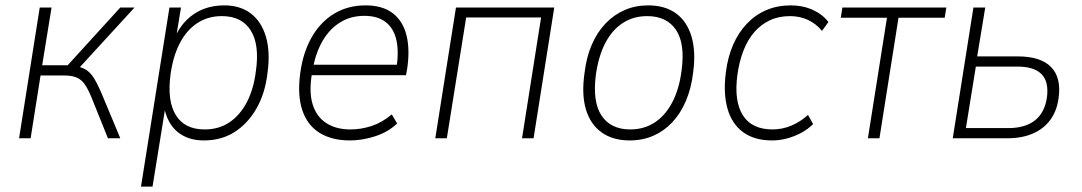

<svg xmlns="http://www.w3.org/2000/svg" viewBox="-20 -515 4029 715"><path d="M51 0 128 -487H172L137 -272H232L428 -487H481L271 -258L255 -270Q282 -266 299 -256Q316 -246 329.5 -224.5Q343 -203 360 -163L428 0H382L320 -154Q308 -183 296 -200.5Q284 -218 266 -226Q248 -234 217 -234H131L94 0Z M505 180 611 -487H654L635 -371H629Q647 -413 675 -440.5Q703 -468 738 -481.5Q773 -495 815 -495Q875 -495 914.5 -464.5Q954 -434 970.5 -377.5Q987 -321 976 -242Q967 -166 934.5 -110Q902 -54 853 -23Q804 8 739 8Q680 8 641.5 -23.5Q603 -55 591 -117H596L548 180ZM742 -33Q795 -33 834.5 -59.5Q874 -86 899.5 -135Q925 -184 933 -251Q947 -349 913.5 -402Q880 -455 806 -455Q754 -455 714 -428.5Q674 -402 649 -353Q624 -304 615 -237Q602 -139 635 -86Q668 -33 742 -33Z M1283 8Q1216 8 1170.5 -20Q1125 -48 1106 -104Q1087 -160 1098 -242Q1108 -318 1140 -375Q1172 -432 1223.5 -463.5Q1275 -495 1341 -495Q1405 -495 1443 -465.5Q1481 -436 1494 -382.5Q1507 -329 1496 -257L1492 -235H1125L1132 -274H1476L1456 -258Q1466 -323 1456 -366.5Q1446 -410 1416 -433Q1386 -456 1337 -456Q1286 -456 1246.5 -431.5Q1207 -407 1181.5 -363Q1156 -319 1145 -260L1142 -243Q1130 -174 1144 -127.5Q1158 -81 1194.5 -57Q1231 -33 1285 -33Q1324 -33 1363 -45.5Q1402 -58 1439 -89L1459 -55Q1425 -23 1377 -7.5Q1329 8 1283 8Z M1601 0 1678 -487H2044L1967 0H1924L1995 -450H1716L1644 0Z M2325 8Q2263 8 2221 -21.5Q2179 -51 2162 -107.5Q2145 -164 2157 -245Q2164 -303 2184 -349Q2204 -395 2235 -427.5Q2266 -460 2306 -477.5Q2346 -495 2394 -495Q2456 -495 2497 -465.5Q2538 -436 2555 -379.5Q2572 -323 2561 -243Q2554 -185 2534 -138.5Q2514 -92 2483.5 -59.5Q2453 -27 2413 -9.5Q2373 8 2325 8ZM2327 -33Q2378 -33 2417.5 -58.5Q2457 -84 2483 -133Q2509 -182 2518 -251Q2532 -352 2497.5 -403.5Q2463 -455 2390 -455Q2339 -455 2299.5 -429.5Q2260 -404 2234.5 -355.5Q2209 -307 2199 -237Q2186 -135 2220.5 -84Q2255 -33 2327 -33Z M2855 8Q2789 8 2747 -23Q2705 -54 2689 -111Q2673 -168 2683 -245Q2690 -302 2710 -348Q2730 -394 2761.5 -427Q2793 -460 2834 -477.5Q2875 -495 2925 -495Q2969 -495 3006 -478.5Q3043 -462 3065 -433L3041 -400Q3019 -427 2988.5 -441Q2958 -455 2922 -455Q2880 -455 2847 -439.5Q2814 -424 2789.5 -396Q2765 -368 2749 -327.5Q2733 -287 2726 -236Q2713 -138 2746.5 -85.5Q2780 -33 2857 -33Q2893 -33 2926.5 -47Q2960 -61 2989 -87L3008 -53Q2989 -34 2964 -20.5Q2939 -7 2911 0.5Q2883 8 2855 8Z M3212 0 3283 -449H3111L3117 -487H3504L3498 -449H3326L3255 0Z M3528 0 3605 -487H3649L3619 -305H3770Q3856 -305 3894.5 -265Q3933 -225 3922 -149Q3916 -103 3892 -69.5Q3868 -36 3827 -18Q3786 0 3730 0ZM3577 -38H3735Q3798 -38 3834.5 -67Q3871 -96 3879 -154Q3886 -212 3858 -239.5Q3830 -267 3770 -267H3614Z"/></svg>

Font: Nunito Sans 10pt SemiCondensed ExtraLight
Style: Italic
Weight: 250
Width: 4
Italic angle: -9°
Designer: Vernon Adams
Foundry: Vernon Adams
Version: Version 3.101;gftools[0.9.27]